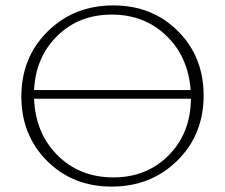

<svg xmlns="http://www.w3.org/2000/svg" viewBox="-20 -684 832 710"><path d="M399 -664Q543 -664 638 -569Q733 -474 733 -331Q733 -186 635.5 -90Q538 6 393 6Q249 6 154 -89Q59 -184 59 -327Q59 -472 156.5 -568Q254 -664 399 -664ZM106 -351H685Q676 -474 595 -552Q514 -630 393 -630Q272 -630 192 -551.5Q112 -473 106 -351ZM686 -319H106Q111 -191 193 -109.5Q275 -28 399 -28Q523 -28 604 -110Q685 -192 686 -319Z"/></svg>

Font: EauTestText Light
Style: Regular
Weight: 300
Designer: Christian Thalmann (Catharsis Fonts)
Version: Version 0.001;PS 000.001;hotconv 1.0.88;makeotf.lib2.5.64775